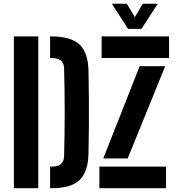

<svg xmlns="http://www.w3.org/2000/svg" viewBox="-20 -992 927 1012"><path d="M53.2 0V-800H181.9V0ZM244 0V-113.8H252.4Q285.3 -113.8 301.3 -127.8Q317.3 -141.7 317.8 -169.7Q319.4 -230.3 320.2 -287.3Q321 -344.4 321 -400.4Q321 -456.5 320.2 -513.7Q319.4 -571 317.8 -631.2Q317.3 -658.8 301 -672.5Q284.7 -686.2 250.7 -686.2H244V-800H250.7Q353.4 -800 399.1 -757.3Q444.7 -714.6 446.5 -616.7Q448 -539.5 448.5 -469.9Q449 -400.4 448.5 -330.9Q448 -261.4 446.5 -184.2Q444.7 -85.8 399.4 -42.9Q354 0 252.4 0ZM503.8 0V-113.8H855.2V0ZM515.6 -686.2V-800H871.1V-686.2ZM524.3 -156.9 716.2 -643.2H850.7L653.1 -156.9ZM655 -840 569.2 -972.4H648.6L690.6 -901.5L732.5 -972.4H811.7L725.9 -840Z"/></svg>

Font: Big Shoulders Stencil Text SC Thin
Style: Regular
Weight: 100
Designer: Patric King
Foundry: XO Type Co
Version: Version 2.001